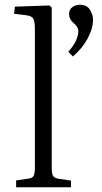

<svg xmlns="http://www.w3.org/2000/svg" viewBox="-20 -789 430 809"><path d="M48 0V-29L98 -36Q116 -38 121.5 -47.5Q127 -57 127 -85V-667Q127 -700 120 -711Q113 -722 89 -725L39 -731L43 -761L188 -766L198 -757V-81Q198 -59 203 -49Q208 -39 226 -36L279 -28V0ZM287 -551 268 -571Q291 -597 300.5 -618.5Q310 -640 310 -658Q310 -676 290 -692Q271 -708 271 -729Q271 -749 285 -759Q299 -769 316 -769Q346 -769 359 -748Q372 -727 372 -705Q372 -670 350 -628Q328 -586 287 -551Z"/></svg>

Font: Literata 36pt Light
Style: Regular
Weight: 300
Designer: Latin by Veronika Burian and Jose Scaglione. Greek by Irene Vlachou. Cyrillic by Vera Evstafieva.
Foundry: TypeTogether
Version: Version 3.002